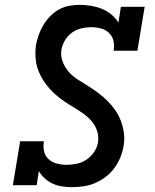

<svg xmlns="http://www.w3.org/2000/svg" viewBox="-20 -763 640 791"><path d="M277 8Q256 8 235.5 5Q215 2 197 -6.5Q179 -15 164.5 -28Q150 -41 140 -58L131 0H33L63 -181H161Q157 -160 161.5 -140Q166 -120 180.5 -107Q195 -94 214.5 -89Q234 -84 255 -84Q276 -84 297 -88.5Q318 -93 336.5 -105.5Q355 -118 367.5 -136.5Q380 -155 384 -177Q387 -199 381 -220Q375 -241 362.5 -257.5Q350 -274 333.5 -287Q317 -300 299.5 -311Q282 -322 264 -333Q246 -344 229.5 -356.5Q213 -369 198 -383.5Q183 -398 170.5 -414.5Q158 -431 148 -450Q138 -469 132.5 -489Q127 -509 126 -531.5Q125 -554 128 -577Q132 -598 139.5 -619Q147 -640 158.5 -659.5Q170 -679 186.5 -696Q203 -713 223 -724Q243 -735 265 -739Q287 -743 308 -743Q332 -743 355.5 -739Q379 -735 400 -726.5Q421 -718 438.5 -703.5Q456 -689 468 -670L478 -735H576L546 -554H448Q452 -575 447.5 -594.5Q443 -614 429 -627.5Q415 -641 395 -646Q375 -651 355 -651Q335 -651 314.5 -646Q294 -641 276.5 -628.5Q259 -616 248 -597.5Q237 -579 233 -559Q229 -532 238.5 -508Q248 -484 264.5 -465.5Q281 -447 302.5 -434Q324 -421 345 -407.5Q366 -394 386 -379Q406 -364 423.5 -346.5Q441 -329 455.5 -308Q470 -287 478.5 -263.5Q487 -240 490.5 -214Q494 -188 489 -161Q485 -137 475.5 -114Q466 -91 451 -70.5Q436 -50 415.5 -34.5Q395 -19 372 -9Q349 1 324.5 4.5Q300 8 277 8Z"/></svg>

Font: Iosevka Etoile SmBdObl
Style: Regular
Weight: 600
Italic angle: -9°
Designer: Belleve Invis
Foundry: Belleve Invis
Version: Version 15.5.2; ttfautohint (v1.8.4)